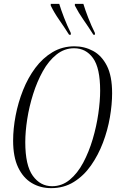

<svg xmlns="http://www.w3.org/2000/svg" viewBox="-20 -964 612 995"><path d="M245 11Q189 11 144.5 -15.5Q100 -42 74 -96.5Q48 -151 48 -235Q48 -297 61 -365Q74 -433 99.5 -497Q125 -561 163 -612Q201 -663 252 -693.5Q303 -724 366 -724Q418 -724 462.5 -700Q507 -676 534 -623Q561 -570 561 -481Q561 -423 549.5 -356Q538 -289 513.5 -224.5Q489 -160 451.5 -106.5Q414 -53 362.5 -21Q311 11 245 11ZM250 1Q301 1 341.5 -32.5Q382 -66 411.5 -121.5Q441 -177 460.5 -243Q480 -309 489.5 -375Q499 -441 499 -494Q499 -612 462 -663Q425 -714 364 -714Q314 -714 273 -681.5Q232 -649 202 -595Q172 -541 151.5 -476Q131 -411 121 -346Q111 -281 111 -227Q111 -107 150 -53Q189 1 250 1ZM338 -784Q312 -825 286.5 -861.5Q261 -898 243 -935V-944H287Q296 -914 312 -872.5Q328 -831 347 -793V-784ZM464 -784Q438 -825 412.5 -861.5Q387 -898 368 -935V-944H412Q421 -914 437 -872.5Q453 -831 472 -793V-784Z"/></svg>

Font: Noto Serif Display ExtraCondensed Light
Style: Italic
Weight: 300
Width: 2
Italic angle: -12°
Designer: Monotype Design Team
Foundry: Monotype Imaging Inc.
Version: Version 2.009